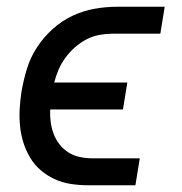

<svg xmlns="http://www.w3.org/2000/svg" viewBox="-20 -550 540 570"><path d="M241 0Q215 0 189.5 -4Q164 -8 141.5 -18.5Q119 -29 100.5 -45Q82 -61 69.5 -82Q57 -103 49.5 -126.5Q42 -150 39.5 -176Q37 -202 38.5 -228Q40 -254 44 -279Q50 -313 60 -346Q70 -379 89.5 -409Q109 -439 136 -463.5Q163 -488 195 -503Q227 -518 261 -524Q295 -530 328 -530H469L456 -450H315Q296 -450 276 -446.5Q256 -443 237.5 -433.5Q219 -424 203 -410Q187 -396 174.5 -379Q162 -362 154 -343.5Q146 -325 141 -305H358L345 -225H129Q128 -206 130.5 -187.5Q133 -169 139.5 -152Q146 -135 157 -121Q168 -107 183 -97.5Q198 -88 216.5 -84Q235 -80 254 -80H395L382 0Z"/></svg>

Font: Iosevka Curly Medium Oblique
Style: Regular
Weight: 500
Italic angle: -9°
Monospace: yes
Designer: Belleve Invis
Foundry: Belleve Invis
Version: Version 11.1.0; ttfautohint (v1.8.3)